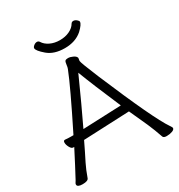

<svg xmlns="http://www.w3.org/2000/svg" viewBox="-207 -1033 1105 1182"><g transform="rotate(-30 345.0 -442.0)"><path d="M607 -3Q588 -59 566 -109L507 -239L184 -225H180Q164 -191 148 -159L118 -99Q99 -61 81 -10Q75 7 37 7Q-1 7 -1 -12Q-1 -18 3 -23.5Q7 -29 11 -36.5Q15 -44 24.5 -62Q34 -80 53.5 -116.5Q73 -153 106 -218H99Q87 -218 77 -236.5Q67 -255 67 -270Q67 -285 78 -285H80Q98 -283 119 -283H138Q273 -553 312 -653Q316 -662 318 -680.5Q320 -699 325 -705Q330 -711 345.5 -711Q361 -711 380 -702Q399 -693 402 -680L399 -660Q399 -647 452 -520Q619 -124 680 -36Q691 -20 691 -16Q691 -4 673 2.5Q655 9 633 9Q611 9 607 -3ZM210 -285 482 -296Q397 -493 356 -601Q273 -416 210 -285ZM485 -815Q437 -773 361 -773Q285 -773 240.5 -811Q196 -849 196 -867Q196 -875 207 -884Q218 -893 229.5 -893Q241 -893 247 -883Q261 -860 291 -845.5Q321 -831 359.5 -831Q398 -831 428 -845.5Q458 -860 471 -883Q477 -893 488.5 -893Q500 -893 511 -884Q522 -875 522 -868Q522 -850 485 -815Z"/></g></svg>

Font: LXGW WenKai TC
Style: Regular
Weight: 400
Designer: LXGW / Fontworks Inc.
Foundry: LXGW / Fontworks Inc.
Version: Version 1.330